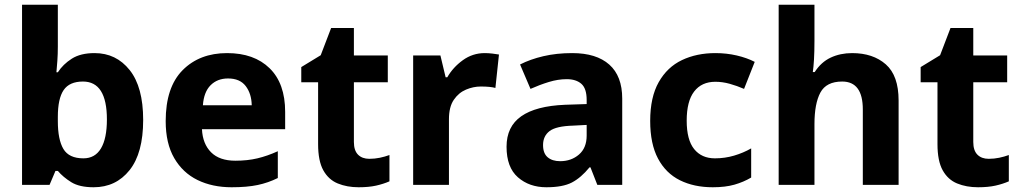

<svg xmlns="http://www.w3.org/2000/svg" viewBox="-20 -780 4303 810"><path d="M224 -583Q224 -552 222 -524Q220 -496 218 -475H224Q246 -509 283 -532.5Q320 -556 379 -556Q470 -556 527 -484.5Q584 -413 584 -274Q584 -134 526.5 -62Q469 10 375 10Q315 10 280.5 -11.5Q246 -33 224 -59H214L189 0H73V-760H224ZM330 -436Q273 -436 248.5 -400Q224 -364 224 -287V-269Q224 -191 247.5 -151.5Q271 -112 332 -112Q381 -112 406 -154Q431 -196 431 -276Q431 -436 330 -436Z M938 -556Q1052 -556 1117.5 -492Q1183 -428 1183 -308V-235H832Q835 -173 870.5 -137.5Q906 -102 973 -102Q1024 -102 1066 -112Q1108 -122 1152 -142V-29Q1112 -9 1067 0.5Q1022 10 957 10Q876 10 813.5 -20.5Q751 -51 715 -113Q679 -175 679 -269Q679 -412 750.5 -484Q822 -556 938 -556ZM942 -449Q897 -449 868.5 -420.5Q840 -392 836 -336H1042Q1041 -385 1016.5 -417Q992 -449 942 -449Z M1538 -110Q1561 -110 1582.5 -114.5Q1604 -119 1623 -126V-15Q1598 -4 1567 3Q1536 10 1493 10Q1444 10 1405 -6Q1366 -22 1344 -61.5Q1322 -101 1322 -172V-433H1251V-497L1333 -547L1377 -662H1473V-546H1616V-433H1473V-181Q1473 -145 1490.5 -127.5Q1508 -110 1538 -110Z M2025 -556Q2040 -556 2057 -554Q2074 -552 2085 -550L2070 -409Q2059 -412 2044 -413.5Q2029 -415 2008 -415Q1977 -415 1946 -402Q1915 -389 1894.5 -359Q1874 -329 1874 -277V0H1723V-546H1838L1860 -454H1867Q1891 -496 1932.5 -526Q1974 -556 2025 -556Z M2394 -556Q2496 -556 2550.5 -507.5Q2605 -459 2605 -364V0H2500L2471 -74H2467Q2431 -30 2392.5 -10Q2354 10 2285 10Q2213 10 2165 -32Q2117 -74 2117 -161Q2117 -246 2179 -289.5Q2241 -333 2364 -338L2455 -341V-358Q2455 -407 2432.5 -426.5Q2410 -446 2371 -446Q2334 -446 2295 -434Q2256 -422 2218 -405L2174 -508Q2217 -530 2272.5 -543Q2328 -556 2394 -556ZM2398 -250Q2326 -248 2298.5 -227Q2271 -206 2271 -168Q2271 -133 2290.5 -116.5Q2310 -100 2343 -100Q2390 -100 2422.5 -128Q2455 -156 2455 -208V-253Z M2987 10Q2908 10 2848.5 -19.5Q2789 -49 2756 -111Q2723 -173 2723 -270Q2723 -370 2759 -433.5Q2795 -497 2857 -526.5Q2919 -556 2998 -556Q3045 -556 3088 -546Q3131 -536 3164 -519L3119 -405Q3089 -418 3058.5 -426.5Q3028 -435 2998 -435Q2940 -435 2908.5 -394Q2877 -353 2877 -271Q2877 -190 2908.5 -151Q2940 -112 2996 -112Q3038 -112 3077 -123.5Q3116 -135 3149 -154V-31Q3117 -12 3078.5 -1Q3040 10 2987 10Z M3416 -607Q3416 -562 3414 -528.5Q3412 -495 3409 -476H3417Q3444 -518 3484.5 -537Q3525 -556 3575 -556Q3663 -556 3717 -508.5Q3771 -461 3771 -356V0H3620V-318Q3620 -436 3533 -436Q3466 -436 3441 -389.5Q3416 -343 3416 -256V0H3265V-760H3416Z M4151 -110Q4174 -110 4195.5 -114.5Q4217 -119 4236 -126V-15Q4211 -4 4180 3Q4149 10 4106 10Q4057 10 4018 -6Q3979 -22 3957 -61.5Q3935 -101 3935 -172V-433H3864V-497L3946 -547L3990 -662H4086V-546H4229V-433H4086V-181Q4086 -145 4103.5 -127.5Q4121 -110 4151 -110Z"/></svg>

Font: Noto Sans Meetei Mayek
Style: Bold
Weight: 700
Designer: Monotype Design Team and Neelakash Kshetrimayum
Foundry: Monotype Imaging Inc.
Version: Version 2.002; ttfautohint (v1.8.4.7-5d5b)